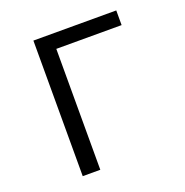

<svg xmlns="http://www.w3.org/2000/svg" viewBox="-120 -764 839 873"><g transform="rotate(-20 300.0 -328.0)"><path d="M134 0V-656H535V-585H219V0Z"/></g></svg>

Font: Source Code Variable
Style: Regular
Weight: 400
Monospace: yes
Designer: Paul D. Hunt, Teo Tuominen
Foundry: Adobe Systems Incorporated
Version: Version 1.010;hotconv 1.0.106;makeotfexe 2.5.65593